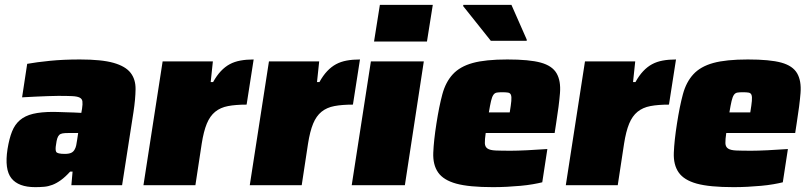

<svg xmlns="http://www.w3.org/2000/svg" viewBox="-20 -763 3338 791"><path d="M125 8Q56 8 27 -28.5Q-2 -65 11 -149Q18 -192 29.5 -221Q41 -250 62 -268Q83 -286 116 -294Q149 -302 200 -302Q208 -302 221.5 -301.5Q235 -301 251.5 -300.5Q268 -300 284.5 -299.5Q301 -299 315 -298L318 -315Q321 -335 319.5 -345.5Q318 -356 308 -361Q298 -366 277 -367Q256 -368 220 -368Q202 -368 177 -367Q152 -366 129 -365Q106 -364 89.5 -363Q73 -362 71 -362L92 -500Q131 -507 186 -512.5Q241 -518 309 -518Q399 -518 448 -504Q497 -490 518 -463Q539 -436 538.5 -395.5Q538 -355 530 -302L483 0H274L279 -56H269Q249 -34 231 -21Q213 -8 196 -1.5Q179 5 161.5 6.5Q144 8 125 8ZM247 -129Q264 -129 273.5 -133.5Q283 -138 288 -148Q292 -155 294 -164.5Q296 -174 298 -188L302 -215H262Q247 -215 238 -213.5Q229 -212 224 -207Q219 -202 216 -193Q213 -184 211 -168Q207 -146 211.5 -137.5Q216 -129 247 -129Z M571 0 650 -510H857L848 -425H858Q873 -452 890 -470Q907 -488 926.5 -498.5Q946 -509 970.5 -513.5Q995 -518 1025 -518L996 -332Q951 -332 919.5 -326Q888 -320 866.5 -302.5Q845 -285 832 -253.5Q819 -222 811 -171L785 0Z M1009 0 1088 -510H1295L1286 -425H1296Q1311 -452 1328 -470Q1345 -488 1364.5 -498.5Q1384 -509 1408.5 -513.5Q1433 -518 1463 -518L1434 -332Q1389 -332 1357.5 -326Q1326 -320 1304.5 -302.5Q1283 -285 1270 -253.5Q1257 -222 1249 -171L1223 0Z M1521 -592 1545 -743H1763L1739 -592ZM1429 0 1508 -510H1726L1648 0Z M1763 0ZM2011 8Q1912 8 1859.5 -6.5Q1807 -21 1785 -52.5Q1763 -84 1765 -134Q1767 -184 1778 -254Q1789 -325 1802.5 -375Q1816 -425 1845.5 -457Q1875 -489 1927.5 -503.5Q1980 -518 2070 -518Q2161 -518 2208 -505Q2255 -492 2273 -461Q2291 -430 2287 -379.5Q2283 -329 2271 -254L2265 -215H1981Q1977 -188 1977.5 -173Q1978 -158 1988.5 -151Q1999 -144 2022 -143Q2045 -142 2085 -142Q2110 -142 2151.5 -144Q2193 -146 2235 -149L2214 -12Q2198 -8 2175 -4Q2152 0 2125 2.5Q2098 5 2069 6.5Q2040 8 2011 8ZM2080 -300Q2085 -330 2086.5 -347Q2088 -364 2085 -372Q2082 -380 2073 -381.5Q2064 -383 2049 -383Q2035 -383 2026.5 -381.5Q2018 -380 2012.5 -372Q2007 -364 2003 -347Q1999 -330 1994 -300ZM2002 -595 1888 -738 1889 -743H2087L2150 -600V-595Z M2311 0 2390 -510H2597L2588 -425H2598Q2613 -452 2630 -470Q2647 -488 2666.5 -498.5Q2686 -509 2710.5 -513.5Q2735 -518 2765 -518L2736 -332Q2691 -332 2659.5 -326Q2628 -320 2606.5 -302.5Q2585 -285 2572 -253.5Q2559 -222 2551 -171L2525 0Z M3002 8Q2903 8 2850.5 -6.5Q2798 -21 2776 -52.5Q2754 -84 2756 -134Q2758 -184 2769 -254Q2780 -325 2793.5 -375Q2807 -425 2836.5 -457Q2866 -489 2918.5 -503.5Q2971 -518 3061 -518Q3152 -518 3199 -505Q3246 -492 3264 -461Q3282 -430 3278 -379.5Q3274 -329 3262 -254L3256 -215H2972Q2968 -188 2968.5 -173Q2969 -158 2979.5 -151Q2990 -144 3013 -143Q3036 -142 3076 -142Q3101 -142 3142.5 -144Q3184 -146 3226 -149L3205 -12Q3189 -8 3166 -4Q3143 0 3116 2.5Q3089 5 3060 6.5Q3031 8 3002 8ZM3071 -300Q3076 -330 3077.5 -347Q3079 -364 3076 -372Q3073 -380 3064 -381.5Q3055 -383 3040 -383Q3026 -383 3017.5 -381.5Q3009 -380 3003.5 -372Q2998 -364 2994 -347Q2990 -330 2985 -300Z"/></svg>

Font: Azeri Sans Black
Style: Italic
Weight: 900
Designer: Hector Gatti & Omnibus-Type (original fonts) / Cristiano Sobral (main changes and remastering)
Foundry: Omnibus-Type
Version: Version 0.07;August 21, 2020;FontCreator 13.0.0.2681 64-bit;